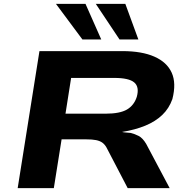

<svg xmlns="http://www.w3.org/2000/svg" viewBox="-20 -968 960 988"><path d="M71 0 183 -705H610Q710 -705 774.5 -676.5Q839 -648 863.5 -594Q888 -540 867 -458Q850 -410 815 -376.5Q780 -343 728 -321.5Q676 -300 608 -289L618 -287L652 -284Q673 -279 693.5 -268.5Q714 -258 732 -228L853 0H637L528 -209Q519 -225 506.5 -234Q494 -243 474.5 -247Q455 -251 421 -251H297L257 0ZM317 -383H523Q597 -383 633.5 -404.5Q670 -426 684 -470Q698 -521 670.5 -544Q643 -567 568 -567H346ZM595 -765 473 -948H625L692 -765ZM404 -765 268 -948H420L501 -765Z"/></svg>

Font: Nunito Sans 7pt Expanded ExtraBold
Style: Italic
Weight: 800
Width: 7
Italic angle: -9°
Designer: Vernon Adams
Foundry: Vernon Adams
Version: Version 3.101;gftools[0.9.27]